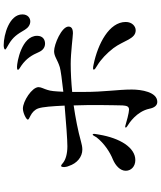

<svg xmlns="http://www.w3.org/2000/svg" viewBox="64 -940 872 1040"><g transform="rotate(-90 500.0 -420.0)"><path d="M775 -836C763 -836 752 -833 752 -828C752 -823 766 -818 783 -807C819 -785 834 -764 859 -721C870 -703 886 -692 904 -692C921 -692 942 -704 942 -735C942 -805 833 -836 775 -836ZM665 -740C702 -714 721 -685 739 -643C749 -622 765 -612 784 -612C804 -612 826 -623 826 -655C826 -739 683 -764 657 -764C649 -764 642 -763 642 -759C642 -753 652 -749 665 -740ZM522 -465C574 -470 626 -473 674 -473C734 -473 824 -461 840 -461C867 -461 876 -471 876 -485C876 -522 780 -563 743 -563C714 -563 698 -545 656 -532C639 -527 586 -520 523 -513C525 -558 527 -582 533 -599C538 -617 548 -633 548 -647C548 -683 471 -732 432 -732C409 -732 372 -714 372 -705C372 -701 381 -697 393 -691C411 -682 427 -667 433 -648C441 -625 445 -571 448 -506C356 -498 262 -491 228 -491C185 -491 156 -501 140 -513C130 -521 126 -525 121 -525C118 -525 115 -520 115 -508C115 -504 117 -491 121 -483C135 -439 170 -410 210 -410C223 -410 238 -413 252 -417C313 -434 381 -447 449 -457C451 -409 451 -360 451 -316C451 -261 449 -215 449 -192C447 -175 447 -157 426 -157C410 -157 358 -171 339 -177C335 -178 334 -178 333 -178C330 -178 329 -176 329 -175C329 -173 330 -171 336 -167C354 -156 416 -116 431 -47C436 -21 448 -4 468 -4C522 -4 535 -91 535 -142C535 -220 522 -286 522 -405ZM291 -354C287 -354 283 -344 276 -333C244 -292 196 -260 155 -244C123 -230 95 -205 95 -175C95 -146 118 -123 153 -123C220 -123 272 -205 291 -320C292 -329 295 -340 295 -346C295 -350 294 -354 291 -354ZM671 -349C662 -351 655 -352 650 -352C646 -352 643 -351 643 -348C643 -343 649 -339 664 -330C699 -309 731 -278 759 -242C801 -186 808 -121 856 -121C877 -121 901 -140 901 -175C901 -265 782 -326 671 -349Z"/></g></svg>

Font: Shippori Mincho OTF SemiBold
Style: Regular
Weight: 600
Designer: FONTDASU
Foundry: FONTDASU / Google Inc. / but / Adobe
Version: Version 3.300;hotconv 1.0.109;makeotfexe 2.5.65596